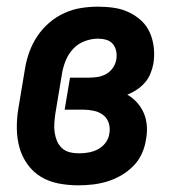

<svg xmlns="http://www.w3.org/2000/svg" viewBox="-20 -548 540 576"><path d="M215 8Q185 8 156 2.5Q127 -3 103 -17.5Q79 -32 62.5 -55Q46 -78 38.5 -105Q31 -132 30.5 -162Q30 -192 35 -222L55 -342Q59 -367 68 -392Q77 -417 92 -439.5Q107 -462 128 -480Q149 -498 173.5 -509Q198 -520 223.5 -524Q249 -528 274 -528Q299 -528 322.5 -524.5Q346 -521 367 -511Q388 -501 404.5 -485.5Q421 -470 430 -449Q439 -428 441.5 -404.5Q444 -381 440 -356Q437 -341 431 -326.5Q425 -312 414.5 -300Q404 -288 390.5 -279Q377 -270 362 -264Q379 -254 391.5 -240Q404 -226 411.5 -208.5Q419 -191 420.5 -170.5Q422 -150 418 -130Q415 -108 405.5 -87Q396 -66 379.5 -49.5Q363 -33 343 -21.5Q323 -10 301.5 -3.5Q280 3 258 5.5Q236 8 215 8ZM217 -88Q231 -88 245.5 -90.5Q260 -93 273.5 -100Q287 -107 296.5 -119.5Q306 -132 308 -147Q311 -163 306.5 -178Q302 -193 290 -202.5Q278 -212 262 -215.5Q246 -219 230 -219H174L190 -315H246Q259 -315 272.5 -317Q286 -319 298.5 -326Q311 -333 319 -345Q327 -357 329 -370Q331 -383 328.5 -395Q326 -407 318.5 -416Q311 -425 299 -428.5Q287 -432 274 -432Q254 -432 234 -424.5Q214 -417 199.5 -401.5Q185 -386 177 -366Q169 -346 166 -327L146 -207Q144 -193 143 -178.5Q142 -164 144 -150.5Q146 -137 151 -125Q156 -113 165.5 -104Q175 -95 188.5 -91.5Q202 -88 217 -88Z"/></svg>

Font: Iosevka Curly Slab
Style: Bold Italic
Weight: 700
Italic angle: -9°
Monospace: yes
Designer: Belleve Invis
Foundry: Belleve Invis
Version: Version 22.1.2; ttfautohint (v1.8.4)